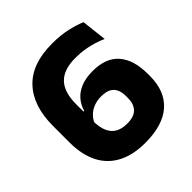

<svg xmlns="http://www.w3.org/2000/svg" viewBox="-179 -788 938 938"><g transform="rotate(-45 290.0 -319.0)"><path d="M298.5 13.5Q215 13.5 156.8 -16.8Q98.5 -47 68.2 -106Q38 -165 38 -251V-363.5Q38 -502 108.8 -577Q179.5 -652 318.5 -652Q378 -652 424 -641.5Q470 -631 502 -617L517 -486Q494.5 -496.5 469.2 -504.2Q444 -512 414.5 -517Q385 -522 350 -522Q270 -522 231.5 -482.2Q193 -442.5 193 -359.5V-246Q193 -201.5 205 -172.8Q217 -144 241.2 -129.8Q265.5 -115.5 302 -115.5Q350 -115.5 371.8 -138.2Q393.5 -161 393.5 -202V-214Q393.5 -241 385.2 -260Q377 -279 358 -289.5Q339 -300 305.5 -300Q278.5 -300 255.5 -291.2Q232.5 -282.5 215.8 -266.2Q199 -250 190 -227.5L173 -308.5H198Q206.5 -339 226.8 -363.5Q247 -388 281.2 -402.5Q315.5 -417 365 -417Q456 -417 500.8 -365Q545.5 -313 545.5 -217V-200.5Q545.5 -98 483.2 -42.2Q421 13.5 298.5 13.5Z"/></g></svg>

Font: Anek Odia
Style: Bold
Weight: 700
Designer: Yesha Goshar & Mahesh Sahu (Odia), Yesha Goshar (Latin)
Foundry: Ek Type
Version: Version 1.003